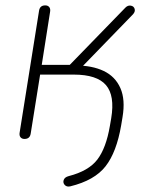

<svg xmlns="http://www.w3.org/2000/svg" viewBox="-20 -510 554 713"><path d="M235 144Q309 125 341.5 82.5Q374 40 388 -42L393 -71Q407 -155 373.5 -194Q340 -233 254 -233H129L94 -14Q91 6 71 6Q61 6 56 -0.5Q51 -7 53 -18L125 -470Q128 -490 148 -490Q158 -490 163 -483.5Q168 -477 166 -466L135 -269H239L446 -482Q455 -491 466 -489Q477 -487 480 -477Q483 -467 474 -457L279 -256L259 -267Q322 -267 365 -246.5Q408 -226 427 -183Q446 -140 435 -75L430 -45Q413 55 372 107.5Q331 160 241 182Q228 185 220.5 177Q213 169 216.5 158.5Q220 148 235 144Z"/></svg>

Font: SN Pro Thin
Style: Italic
Weight: 200
Italic angle: -9°
Designer: Tobias Whetton
Foundry: Supernotes
Version: Version 1.003;Glyphs 3.3 (3324)